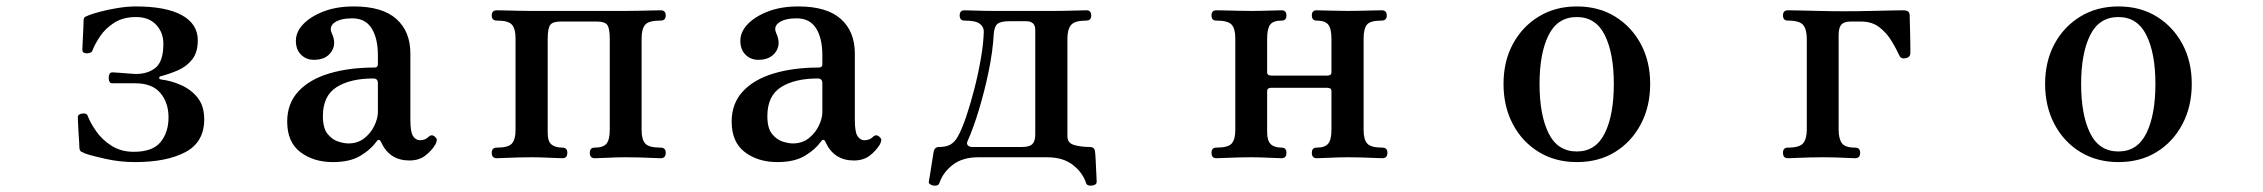

<svg xmlns="http://www.w3.org/2000/svg" viewBox="-20 -492 7035 597"><path d="M400 12Q353 12 308 2Q263 -8 244 -15Q237 -18 232.5 -20.5Q228 -23 227 -31Q227 -37 226 -51.5Q225 -66 224 -83Q223 -100 222.5 -113Q222 -126 222 -128Q222 -137 236 -139Q250 -141 253 -131Q261 -110 279 -84Q297 -58 326.5 -39Q356 -20 396 -20Q455 -20 479.5 -50.5Q504 -81 504 -127Q504 -173 478.5 -203Q453 -233 401 -233H329Q318 -233 318 -251Q318 -257 320.5 -262Q323 -267 330 -267Q332 -267 347 -266Q362 -265 379 -263.5Q396 -262 402 -262Q441 -262 464.5 -282Q488 -302 488 -356Q488 -391 465.5 -415Q443 -439 403 -439Q363 -439 335.5 -421.5Q308 -404 291.5 -379.5Q275 -355 267 -334Q266 -330 260 -328Q254 -326 249 -326Q236 -327 236 -337Q236 -340 237 -360Q238 -380 239 -401.5Q240 -423 240 -430Q241 -438 245.5 -440Q250 -442 257 -445Q267 -449 291 -455.5Q315 -462 345.5 -467Q376 -472 402 -472Q497 -472 546 -444.5Q595 -417 595 -367Q595 -329 577.5 -307Q560 -285 533.5 -273.5Q507 -262 480 -255Q475 -254 475 -250Q475 -246 480 -245Q513 -241 544 -227Q575 -213 595 -187.5Q615 -162 615 -121Q615 -50 556.5 -19Q498 12 400 12Z M1015 12Q955 12 914 -19Q873 -50 873 -114Q873 -170 907.5 -207.5Q942 -245 1003.5 -263.5Q1065 -282 1144 -282Q1155 -282 1155 -292V-320Q1155 -373 1135.5 -404Q1116 -435 1075 -435Q1039 -435 1020.5 -422Q1002 -409 1012 -388Q1027 -355 1010 -330.5Q993 -306 956 -306Q932 -306 916 -322Q900 -338 900 -365Q900 -393 923 -417Q946 -441 986.5 -456.5Q1027 -472 1080 -472Q1169 -472 1212.5 -433Q1256 -394 1256 -326V-120Q1256 -81 1264.5 -68.5Q1273 -56 1286 -56Q1295 -56 1301.5 -59Q1308 -62 1312 -66Q1323 -77 1334 -65Q1339 -61 1338 -55Q1337 -49 1334 -43Q1321 -22 1301.5 -7.5Q1282 7 1253 7Q1191 7 1165 -50Q1159 -64 1150 -51Q1133 -27 1100.5 -7.5Q1068 12 1015 12ZM1063 -46Q1092 -46 1112.5 -62Q1133 -78 1144 -101Q1155 -124 1155 -144V-233Q1155 -248 1141 -248Q1069 -248 1026.5 -221Q984 -194 984 -131Q984 -93 999 -75Q1014 -57 1032.5 -51.5Q1051 -46 1063 -46Z M1525 0Q1509 0 1509 -17Q1509 -33 1525 -33Q1561 -33 1572 -46Q1583 -59 1583 -87V-373Q1583 -402 1572 -415Q1561 -428 1525 -428Q1509 -428 1509 -444Q1509 -460 1525 -460Q1532 -460 1551 -459.5Q1570 -459 1593 -458.5Q1616 -458 1633 -458H1925Q1942 -458 1965 -458.5Q1988 -459 2007.5 -459.5Q2027 -460 2034 -460Q2050 -460 2050 -444Q2050 -428 2034 -428Q1997 -428 1986 -415Q1975 -402 1975 -373V-87Q1975 -59 1986 -46Q1997 -33 2034 -33Q2050 -33 2050 -17Q2050 0 2034 0Q2027 0 2007.5 -1Q1988 -2 1965 -2.5Q1942 -3 1925 -3Q1900 -3 1870 -1.5Q1840 0 1829 0Q1814 0 1814 -17Q1814 -33 1829 -33Q1856 -33 1866 -45.5Q1876 -58 1876 -89V-371Q1876 -403 1868.5 -414Q1861 -425 1836 -425H1723Q1698 -425 1690.5 -414Q1683 -403 1683 -371V-79Q1683 -52 1695 -42.5Q1707 -33 1729 -33Q1744 -33 1744 -17Q1744 0 1729 0Q1719 0 1689 -1.5Q1659 -3 1633 -3Q1616 -3 1593 -2.5Q1570 -2 1551 -1Q1532 0 1525 0Z M2397 12Q2337 12 2296 -19Q2255 -50 2255 -114Q2255 -170 2289.5 -207.5Q2324 -245 2385.5 -263.5Q2447 -282 2526 -282Q2537 -282 2537 -292V-320Q2537 -373 2517.5 -404Q2498 -435 2457 -435Q2421 -435 2402.5 -422Q2384 -409 2394 -388Q2409 -355 2392 -330.5Q2375 -306 2338 -306Q2314 -306 2298 -322Q2282 -338 2282 -365Q2282 -393 2305 -417Q2328 -441 2368.5 -456.5Q2409 -472 2462 -472Q2551 -472 2594.5 -433Q2638 -394 2638 -326V-120Q2638 -81 2646.5 -68.5Q2655 -56 2668 -56Q2677 -56 2683.5 -59Q2690 -62 2694 -66Q2705 -77 2716 -65Q2721 -61 2720 -55Q2719 -49 2716 -43Q2703 -22 2683.5 -7.5Q2664 7 2635 7Q2573 7 2547 -50Q2541 -64 2532 -51Q2515 -27 2482.5 -7.5Q2450 12 2397 12ZM2445 -46Q2474 -46 2494.5 -62Q2515 -78 2526 -101Q2537 -124 2537 -144V-233Q2537 -248 2523 -248Q2451 -248 2408.5 -221Q2366 -194 2366 -131Q2366 -93 2381 -75Q2396 -57 2414.5 -51.5Q2433 -46 2445 -46Z M2882 85Q2876 84 2871.5 80.5Q2867 77 2868 73Q2869 69 2872 49.5Q2875 30 2878.5 8.5Q2882 -13 2883 -20Q2886 -35 2900 -35Q2923 -35 2936 -43Q2949 -51 2958 -67Q2971 -90 2984.5 -130Q2998 -170 3010 -217Q3022 -264 3030 -310.5Q3038 -357 3039 -394Q3039 -409 3026 -418.5Q3013 -428 2979 -428Q2964 -428 2964 -444Q2964 -460 2979 -460Q2990 -460 3016 -459Q3042 -458 3072 -458H3254Q3283 -458 3315.5 -459Q3348 -460 3358 -460Q3373 -460 3373 -444Q3373 -428 3358 -428Q3322 -428 3310.5 -414.5Q3299 -401 3299 -372V-68Q3299 -47 3320.5 -41Q3342 -35 3368 -35Q3384 -35 3385 -20Q3386 -13 3387 9Q3388 31 3389 50.5Q3390 70 3390 73Q3390 83 3376 85Q3360 87 3357 77Q3346 44 3315.5 20.5Q3285 -3 3236 -3H3022Q2973 -3 2942.5 20.5Q2912 44 2901 77Q2898 87 2882 85ZM3003 -35H3158Q3181 -35 3190 -44Q3199 -53 3199 -74V-399Q3199 -426 3171 -426H3118Q3093 -426 3082.5 -418.5Q3072 -411 3070 -387Q3067 -332 3054 -269.5Q3041 -207 3023.5 -149.5Q3006 -92 2988 -52Q2985 -45 2989.5 -40Q2994 -35 3003 -35Z M3762 0Q3747 0 3747 -17Q3747 -33 3762 -33Q3799 -33 3810 -46Q3821 -59 3821 -87V-373Q3821 -402 3810 -415Q3799 -428 3762 -428Q3747 -428 3747 -444Q3747 -460 3762 -460Q3770 -460 3789.5 -459.5Q3809 -459 3831.5 -458.5Q3854 -458 3871 -458Q3897 -458 3926 -459Q3955 -460 3965 -460Q3980 -460 3980 -444Q3980 -428 3965 -428Q3939 -428 3929.5 -415.5Q3920 -403 3920 -371V-267Q3920 -257 3933 -257H4107Q4120 -257 4120 -267V-371Q4120 -403 4110 -415.5Q4100 -428 4074 -428Q4059 -428 4059 -444Q4059 -460 4074 -460Q4085 -460 4115 -459Q4145 -458 4170 -458Q4187 -458 4209 -458.5Q4231 -459 4250 -459.5Q4269 -460 4276 -460Q4292 -460 4292 -444Q4292 -428 4276 -428Q4240 -428 4230 -415Q4220 -402 4220 -373V-87Q4220 -59 4231 -46Q4242 -33 4278 -33Q4294 -33 4294 -17Q4294 0 4278 0Q4272 0 4252.5 -1Q4233 -2 4210 -2.5Q4187 -3 4170 -3Q4145 -3 4115 -1.5Q4085 0 4074 0Q4059 0 4059 -17Q4059 -33 4074 -33Q4100 -33 4110 -45.5Q4120 -58 4120 -89V-209Q4120 -219 4107 -219H3933Q3920 -219 3920 -209V-81Q3920 -55 3931 -44Q3942 -33 3965 -33Q3980 -33 3980 -17Q3980 0 3965 0Q3955 0 3926 -1.5Q3897 -3 3871 -3Q3854 -3 3831.5 -2.5Q3809 -2 3789.5 -1Q3770 0 3762 0Z M4883 12Q4816 12 4764.5 -19.5Q4713 -51 4684 -106Q4655 -161 4655 -231Q4655 -301 4684 -355Q4713 -409 4764.5 -440.5Q4816 -472 4883 -472Q4951 -472 5002 -440.5Q5053 -409 5082 -355Q5111 -301 5111 -231Q5111 -161 5082 -106Q5053 -51 5002 -19.5Q4951 12 4883 12ZM4883 -21Q4942 -21 4970 -78Q4998 -135 4998 -231Q4998 -326 4970 -382.5Q4942 -439 4883 -439Q4823 -439 4795 -382.5Q4767 -326 4767 -231Q4767 -135 4795 -78Q4823 -21 4883 -21Z M5539 0Q5524 0 5524 -17Q5524 -33 5539 -33Q5576 -33 5587 -47Q5598 -61 5598 -89V-371Q5598 -400 5587 -414Q5576 -428 5539 -428Q5524 -428 5524 -444Q5524 -460 5539 -460Q5546 -460 5572.5 -459.5Q5599 -459 5637 -458Q5675 -457 5715 -457Q5755 -457 5795.5 -458Q5836 -459 5865 -459.5Q5894 -460 5896 -460Q5908 -460 5913 -456.5Q5918 -453 5918 -442Q5918 -435 5918.5 -417.5Q5919 -400 5919.5 -380.5Q5920 -361 5920 -345.5Q5920 -330 5920 -327Q5920 -314 5905.5 -311Q5891 -308 5886 -319Q5877 -339 5862 -364Q5847 -389 5824 -407Q5801 -425 5767 -425H5734Q5714 -425 5705.5 -415.5Q5697 -406 5697 -383V-89Q5697 -61 5707 -47Q5717 -33 5748 -33Q5764 -33 5764 -17Q5764 0 5748 0Q5741 0 5723.5 -1Q5706 -2 5685.5 -2.5Q5665 -3 5648 -3Q5631 -3 5608.5 -2.5Q5586 -2 5566.5 -1Q5547 0 5539 0Z M6567 12Q6500 12 6448.5 -19.5Q6397 -51 6368 -106Q6339 -161 6339 -231Q6339 -301 6368 -355Q6397 -409 6448.5 -440.5Q6500 -472 6567 -472Q6635 -472 6686 -440.5Q6737 -409 6766 -355Q6795 -301 6795 -231Q6795 -161 6766 -106Q6737 -51 6686 -19.5Q6635 12 6567 12ZM6567 -21Q6626 -21 6654 -78Q6682 -135 6682 -231Q6682 -326 6654 -382.5Q6626 -439 6567 -439Q6507 -439 6479 -382.5Q6451 -326 6451 -231Q6451 -135 6479 -78Q6507 -21 6567 -21Z"/></svg>

Font: Zen Old Mincho
Style: Bold
Weight: 700
Designer: Yoshimichi Ohira
Foundry: Positype
Version: Version 1.500